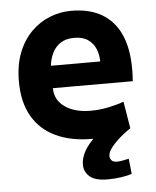

<svg xmlns="http://www.w3.org/2000/svg" viewBox="-52 -585 665 819"><g transform="rotate(-5 280.0 -175.0)"><path d="M376 190Q323 190 299.5 169.5Q276 149 276 119Q276 101 282.5 82.5Q289 64 301.5 46Q314 28 330 12Q329 12 327.5 12Q326 12 324 12Q235 12 170 -18.5Q105 -49 70 -109.5Q35 -170 35 -259Q35 -329 55.5 -381.5Q76 -434 111.5 -469.5Q147 -505 191.5 -522.5Q236 -540 283 -540Q361 -540 414 -509Q467 -478 494 -418Q521 -358 521 -270Q521 -257 520.5 -242.5Q520 -228 519 -218H177Q177 -167 219.5 -137.5Q262 -108 329 -108Q370 -108 408.5 -116.5Q447 -125 472 -134L491 -19Q474 -8 450.5 11.5Q427 31 409.5 52.5Q392 74 392 91Q392 101 398.5 109.5Q405 118 422 118Q432 118 444 116Q456 114 473 110L480 175Q465 181 436.5 185.5Q408 190 376 190ZM177 -314H388Q388 -342 378 -367Q368 -392 345.5 -408Q323 -424 286 -424Q250 -424 227 -408.5Q204 -393 192 -368Q180 -343 177 -314Z"/></g></svg>

Font: Ubuntu Sans Mono
Style: Bold
Weight: 700
Monospace: yes
Designer: Dalton Maag Ltd
Foundry: Dalton Maag Ltd
Version: Version 1.006